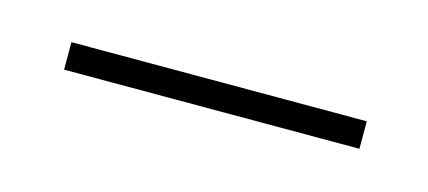

<svg xmlns="http://www.w3.org/2000/svg" viewBox="-23 -340 301 135"><g transform="rotate(15 128.0 -273.0)"><path d="M21 -263H236V-283H21Z"/></g></svg>

Font: Noto Serif Display ExtraCondensed ExtraBold
Style: Regular
Weight: 800
Width: 2
Designer: Monotype Design Team
Foundry: Monotype Imaging Inc.
Version: Version 2.009